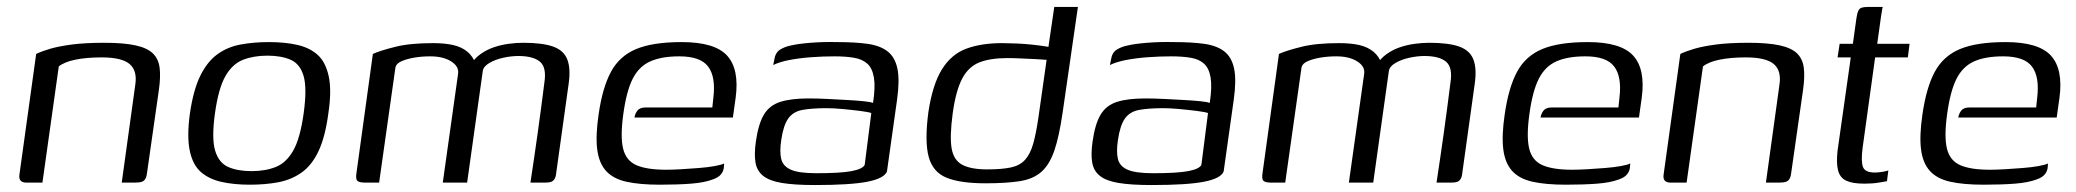

<svg xmlns="http://www.w3.org/2000/svg" viewBox="-20 -525 5968 552"><path d="M56 0Q32 0 36 -24L84 -370Q101 -378 125 -385Q149 -392 186.5 -397Q224 -402 280 -402Q336 -402 370 -394.5Q404 -387 420 -371Q436 -355 439 -329.5Q442 -304 437 -268L403 -30Q402 -19 398.5 -12Q395 -5 388 -2.5Q381 0 368 0H330L369 -282Q375 -322 352.5 -341Q330 -360 272 -360Q229 -360 197 -353.5Q165 -347 149 -334L102 0Z M698 6Q653 6 617 -2Q581 -10 557.5 -30.5Q534 -51 525.5 -92Q517 -133 526 -199Q536 -267 556 -307.5Q576 -348 605 -369Q634 -390 671.5 -397Q709 -404 753 -404Q799 -404 834.5 -396Q870 -388 893 -367.5Q916 -347 925 -306Q934 -265 924 -199Q915 -131 895.5 -90Q876 -49 846.5 -28.5Q817 -8 780 -1Q743 6 698 6ZM703 -33Q743 -33 773 -45Q803 -57 823 -92Q843 -127 853 -199Q863 -271 853 -306Q843 -341 816 -353Q789 -365 749 -365Q709 -365 678.5 -353Q648 -341 628 -306Q608 -271 598 -199Q588 -127 598.5 -92Q609 -57 636 -45Q663 -33 703 -33Z M1030 0Q1012 0 1007 -5.5Q1002 -11 1005 -29L1052 -370Q1063 -375 1079 -380Q1095 -385 1117 -390.5Q1139 -396 1166 -398.5Q1193 -401 1225 -401Q1259 -401 1283 -395.5Q1307 -390 1323.5 -376.5Q1340 -363 1348 -340H1334Q1344 -357 1361.5 -369.5Q1379 -382 1399.5 -389Q1420 -396 1442 -399Q1464 -402 1484 -402Q1540 -402 1570.5 -391Q1601 -380 1611 -354Q1621 -328 1615 -285L1579 -27Q1578 -16 1574 -10Q1570 -4 1564 -2Q1558 0 1546 0H1505Q1516 -72 1526 -143.5Q1536 -215 1545 -287Q1552 -331 1532.5 -347.5Q1513 -364 1470 -364Q1450 -364 1427 -359Q1404 -354 1387 -344Q1370 -334 1368 -321L1323 0H1253L1297 -313Q1300 -334 1277 -348.5Q1254 -363 1217 -363Q1193 -363 1172 -359.5Q1151 -356 1135.5 -349.5Q1120 -343 1117 -332L1070 0Z M1877 6Q1819 6 1781 -2.5Q1743 -11 1722.5 -33.5Q1702 -56 1697 -95.5Q1692 -135 1701 -196Q1712 -273 1736.5 -318.5Q1761 -364 1809 -384Q1857 -404 1940 -404Q2035 -404 2070.5 -365Q2106 -326 2095 -244L2087 -187H1804Q1806 -199 1813 -207.5Q1820 -216 1836 -216H2028L2031 -245Q2038 -304 2016 -333.5Q1994 -363 1933 -363Q1882 -363 1849.5 -348.5Q1817 -334 1799 -298.5Q1781 -263 1772 -197Q1763 -132 1771.5 -97.5Q1780 -63 1810 -50Q1840 -37 1895 -37Q1914 -37 1939 -38.5Q1964 -40 1989.5 -42Q2015 -44 2034.5 -47.5Q2054 -51 2062 -55L2061 -43Q2060 -33 2053 -24Q2046 -15 2029 -9Q2005 0 1967 3Q1929 6 1877 6Z M2323 7Q2264 7 2228 1Q2192 -5 2174 -19.5Q2156 -34 2152 -58Q2148 -82 2153 -117Q2160 -168 2176 -195Q2192 -222 2223 -232Q2254 -242 2305 -242Q2330 -242 2359.5 -240.5Q2389 -239 2416 -237.5Q2443 -236 2463 -234Q2483 -232 2490 -229Q2497 -275 2492.5 -302Q2488 -329 2473.5 -342Q2459 -355 2435 -359Q2411 -363 2379 -363Q2346 -363 2312 -360.5Q2278 -358 2249.5 -352.5Q2221 -347 2203 -338L2206 -353Q2209 -374 2223 -382.5Q2237 -391 2253 -394Q2273 -399 2310 -402Q2347 -405 2387 -404Q2438 -404 2474 -399Q2510 -394 2531.5 -377.5Q2553 -361 2560 -328Q2567 -295 2559 -238L2530 -32Q2522 -12 2473.5 -2.5Q2425 7 2323 7ZM2327 -27Q2396 -27 2428 -33Q2460 -39 2466 -51L2485 -200Q2477 -203 2453.5 -206Q2430 -209 2403 -211.5Q2376 -214 2357 -214Q2314 -214 2287 -209Q2260 -204 2246 -184Q2232 -164 2226 -122Q2221 -89 2226 -68Q2231 -47 2254 -37Q2277 -27 2327 -27Z M2813 2Q2741 2 2701.5 -14Q2662 -30 2650 -74Q2638 -118 2649 -202Q2661 -282 2688 -325.5Q2715 -369 2758 -385Q2801 -401 2861 -401Q2878 -401 2902 -400Q2926 -399 2949 -396.5Q2972 -394 2990 -391Q3008 -388 3014 -385L2992 -375L3011 -505H3079L3035 -201Q3025 -132 3011 -91.5Q2997 -51 2973.5 -30.5Q2950 -10 2911 -4Q2872 2 2813 2ZM2818 -38Q2860 -38 2886 -43.5Q2912 -49 2927 -65.5Q2942 -82 2950.5 -112Q2959 -142 2966 -191L2989 -353Q2978 -354 2957.5 -355Q2937 -356 2915 -357Q2893 -358 2876 -358Q2827 -358 2795.5 -345.5Q2764 -333 2746 -298.5Q2728 -264 2719 -199Q2710 -132 2716 -98Q2722 -64 2747 -51Q2772 -38 2818 -38Z M3291 7Q3232 7 3196 1Q3160 -5 3142 -19.5Q3124 -34 3120 -58Q3116 -82 3121 -117Q3128 -168 3144 -195Q3160 -222 3191 -232Q3222 -242 3273 -242Q3298 -242 3327.5 -240.5Q3357 -239 3384 -237.5Q3411 -236 3431 -234Q3451 -232 3458 -229Q3465 -275 3460.5 -302Q3456 -329 3441.5 -342Q3427 -355 3403 -359Q3379 -363 3347 -363Q3314 -363 3280 -360.5Q3246 -358 3217.5 -352.5Q3189 -347 3171 -338L3174 -353Q3177 -374 3191 -382.5Q3205 -391 3221 -394Q3241 -399 3278 -402Q3315 -405 3355 -404Q3406 -404 3442 -399Q3478 -394 3499.5 -377.5Q3521 -361 3528 -328Q3535 -295 3527 -238L3498 -32Q3490 -12 3441.5 -2.5Q3393 7 3291 7ZM3295 -27Q3364 -27 3396 -33Q3428 -39 3434 -51L3453 -200Q3445 -203 3421.5 -206Q3398 -209 3371 -211.5Q3344 -214 3325 -214Q3282 -214 3255 -209Q3228 -204 3214 -184Q3200 -164 3194 -122Q3189 -89 3194 -68Q3199 -47 3222 -37Q3245 -27 3295 -27Z M3635 0Q3617 0 3612 -5.5Q3607 -11 3610 -29L3657 -370Q3668 -375 3684 -380Q3700 -385 3722 -390.5Q3744 -396 3771 -398.5Q3798 -401 3830 -401Q3864 -401 3888 -395.5Q3912 -390 3928.5 -376.5Q3945 -363 3953 -340H3939Q3949 -357 3966.5 -369.5Q3984 -382 4004.5 -389Q4025 -396 4047 -399Q4069 -402 4089 -402Q4145 -402 4175.5 -391Q4206 -380 4216 -354Q4226 -328 4220 -285L4184 -27Q4183 -16 4179 -10Q4175 -4 4169 -2Q4163 0 4151 0H4110Q4121 -72 4131 -143.5Q4141 -215 4150 -287Q4157 -331 4137.5 -347.5Q4118 -364 4075 -364Q4055 -364 4032 -359Q4009 -354 3992 -344Q3975 -334 3973 -321L3928 0H3858L3902 -313Q3905 -334 3882 -348.5Q3859 -363 3822 -363Q3798 -363 3777 -359.5Q3756 -356 3740.5 -349.5Q3725 -343 3722 -332L3675 0Z M4482 6Q4424 6 4386 -2.5Q4348 -11 4327.5 -33.5Q4307 -56 4302 -95.5Q4297 -135 4306 -196Q4317 -273 4341.5 -318.5Q4366 -364 4414 -384Q4462 -404 4545 -404Q4640 -404 4675.5 -365Q4711 -326 4700 -244L4692 -187H4409Q4411 -199 4418 -207.5Q4425 -216 4441 -216H4633L4636 -245Q4643 -304 4621 -333.5Q4599 -363 4538 -363Q4487 -363 4454.5 -348.5Q4422 -334 4404 -298.5Q4386 -263 4377 -197Q4368 -132 4376.5 -97.5Q4385 -63 4415 -50Q4445 -37 4500 -37Q4519 -37 4544 -38.5Q4569 -40 4594.5 -42Q4620 -44 4639.5 -47.5Q4659 -51 4667 -55L4666 -43Q4665 -33 4658 -24Q4651 -15 4634 -9Q4610 0 4572 3Q4534 6 4482 6Z M4783 0Q4759 0 4763 -24L4811 -370Q4828 -378 4852 -385Q4876 -392 4913.5 -397Q4951 -402 5007 -402Q5063 -402 5097 -394.5Q5131 -387 5147 -371Q5163 -355 5166 -329.5Q5169 -304 5164 -268L5130 -30Q5129 -19 5125.5 -12Q5122 -5 5115 -2.5Q5108 0 5095 0H5057L5096 -282Q5102 -322 5079.5 -341Q5057 -360 4999 -360Q4956 -360 4924 -353.5Q4892 -347 4876 -334L4829 0Z M5340 3Q5306 3 5288 -5.5Q5270 -14 5264.5 -35Q5259 -56 5263 -92L5301 -360H5263L5269 -399H5307L5317 -471Q5319 -486 5322.5 -493.5Q5326 -501 5332.5 -503Q5339 -505 5350 -505H5393Q5392 -503 5391 -496.5Q5390 -490 5388 -478L5377 -399H5470L5465 -360H5371L5335 -100Q5330 -61 5336 -45Q5342 -29 5370 -29Q5380 -29 5392 -31Q5404 -33 5409 -35L5405 -4Q5399 -3 5381.5 0Q5364 3 5340 3Z M5683 6Q5625 6 5587 -2.5Q5549 -11 5528.5 -33.5Q5508 -56 5503 -95.5Q5498 -135 5507 -196Q5518 -273 5542.5 -318.5Q5567 -364 5615 -384Q5663 -404 5746 -404Q5841 -404 5876.5 -365Q5912 -326 5901 -244L5893 -187H5610Q5612 -199 5619 -207.5Q5626 -216 5642 -216H5834L5837 -245Q5844 -304 5822 -333.5Q5800 -363 5739 -363Q5688 -363 5655.5 -348.5Q5623 -334 5605 -298.5Q5587 -263 5578 -197Q5569 -132 5577.5 -97.5Q5586 -63 5616 -50Q5646 -37 5701 -37Q5720 -37 5745 -38.5Q5770 -40 5795.5 -42Q5821 -44 5840.5 -47.5Q5860 -51 5868 -55L5867 -43Q5866 -33 5859 -24Q5852 -15 5835 -9Q5811 0 5773 3Q5735 6 5683 6Z"/></svg>

Font: Genos
Style: Italic
Weight: 400
Italic angle: -8°
Version: Version 1.010